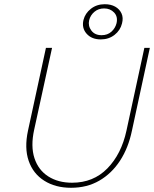

<svg xmlns="http://www.w3.org/2000/svg" viewBox="-20 -885 733 911"><path d="M317 6Q243 6 190 -27.5Q137 -61 116 -122Q95 -183 113 -266L198 -658H227L142 -269Q125 -191 143.5 -134.5Q162 -78 209 -48Q256 -18 322 -18Q423 -18 489.5 -86Q556 -154 580 -265L665 -658H691L606 -265Q589 -183 549.5 -122.5Q510 -62 451.5 -28Q393 6 317 6ZM458 -698Q415 -698 391 -725Q367 -752 376 -790Q384 -822 411.5 -843.5Q439 -865 477 -865Q506 -865 526.5 -853.5Q547 -842 556.5 -821.5Q566 -801 559 -774Q551 -741 523.5 -719.5Q496 -698 458 -698ZM462 -718Q490 -718 508.5 -734.5Q527 -751 533 -775Q540 -806 521.5 -825.5Q503 -845 474 -845Q447 -845 428 -829Q409 -813 403 -789Q397 -762 413.5 -740Q430 -718 462 -718Z"/></svg>

Font: Ysabeau Office Thin
Style: Italic
Weight: 250
Italic angle: -12°
Designer: Christian Thalmann (Catharsis Fonts)
Version: Version 2.001;gftools[0.9.30]; featfreeze: tnum,lnum,ss02